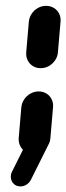

<svg xmlns="http://www.w3.org/2000/svg" viewBox="-20 -539 233 673"><path d="M96.3 0Q81.1 0 69.1 -7.4Q57 -14.8 50.7 -27.6Q44.4 -40.4 45.6 -55.6L54.8 -163Q56.3 -178.1 65 -190.9Q73.7 -203.7 87 -211.1Q100.4 -218.5 115.6 -218.5Q130.7 -218.5 142.8 -211.1Q154.8 -203.7 161.1 -190.9Q167.4 -178.1 165.9 -163L156.7 -55.6Q155.6 -40.4 146.9 -27.6Q138.1 -14.8 124.8 -7.4Q111.5 0 96.3 0ZM122.6 -300Q107.4 -300 95.4 -307.4Q83.3 -314.8 77 -327.6Q70.7 -340.4 71.9 -355.6L81.1 -463Q82.6 -478.1 91.1 -490.9Q99.6 -503.7 113 -511.1Q126.3 -518.5 141.5 -518.5Q156.7 -518.5 168.9 -511.1Q181.1 -503.7 187.4 -490.9Q193.7 -478.1 192.2 -463L183 -355.6Q181.9 -340.4 173.1 -327.6Q164.4 -314.8 151.1 -307.4Q137.8 -300 122.6 -300ZM22.2 62.6 86.3 -65.9Q91.9 -75.9 101.5 -82Q111.1 -88.1 122.2 -88.1Q136.3 -88.1 145.2 -79.8Q154.1 -71.5 155.7 -59.3Q157.4 -47 151.9 -36.3L87.8 92.2Q82.2 102.2 72.6 108.3Q63 114.4 51.9 114.4Q37.8 114.4 28.9 106.1Q20 97.8 18.3 85.6Q16.7 73.3 22.2 62.6Z"/></svg>

Font: 26F Galaxy Sans Oblique
Style: Regular
Weight: 400
Italic angle: -5°
Designer: C₂₉H₂₅N₃O₅
Version: Version 1.200;FEAKit 1.0